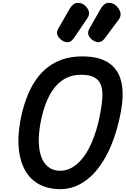

<svg xmlns="http://www.w3.org/2000/svg" viewBox="-20 -1323 878 1343"><path d="M402.5 0Q318 0 256.5 -32.5Q195 -65 158.5 -126.5Q122 -188 112 -275Q102 -362 121 -470.5Q137.5 -561.5 164.8 -634.8Q192 -708 230 -763Q268 -818 316.8 -854.8Q365.5 -891.5 424.8 -910Q484 -928.5 554 -928.5Q673.5 -928.5 740.2 -883.5Q807 -838.5 827.5 -754.5Q848 -670.5 827.5 -553Q812.5 -468 789.2 -393.8Q766 -319.5 735.8 -258Q705.5 -196.5 668.8 -148.5Q632 -100.5 589.8 -67.5Q547.5 -34.5 500.5 -17.2Q453.5 0 402.5 0ZM401.5 -128.5Q434 -128.5 464.5 -141.5Q495 -154.5 522.8 -179.2Q550.5 -204 575 -240Q599.5 -276 620 -322.5Q640.5 -369 656.8 -424.8Q673 -480.5 684 -545Q695 -606 696.2 -653.2Q697.5 -700.5 684 -733.2Q670.5 -766 637.5 -783Q604.5 -800 546.5 -800Q502.5 -800 464.5 -786.2Q426.5 -772.5 394.8 -744.8Q363 -717 337.8 -675.8Q312.5 -634.5 293.5 -579.5Q274.5 -524.5 262 -456Q251.5 -395 251.2 -344Q251 -293 260.8 -253Q270.5 -213 289.8 -185.2Q309 -157.5 337 -143Q365 -128.5 401.5 -128.5ZM632.5 -1039.5Q610 -1053.5 600 -1074.8Q590 -1096 605.5 -1123.5L684 -1261Q707.5 -1301.5 738.8 -1303Q770 -1304.5 792.5 -1283Q814.5 -1262 821.8 -1236.8Q829 -1211.5 811 -1187L713 -1055Q694.5 -1030.5 673.8 -1028.5Q653 -1026.5 632.5 -1039.5ZM415 -1039.5Q393.5 -1053.5 383 -1074.8Q372.5 -1096 388 -1123.5L467 -1261Q490.5 -1301 521.5 -1302.8Q552.5 -1304.5 575.5 -1283Q597.5 -1262 602 -1239.5Q606.5 -1217 589 -1192L495.5 -1055Q478 -1029.5 457 -1028Q436 -1026.5 415 -1039.5Z"/></svg>

Font: Edu AU VIC WA NT Pre
Style: Bold
Weight: 700
Designer: Tina and Corey Anderson, Eben Sorkin, Mirko Velimirovic
Foundry: Google for Education
Version: Version 1.001